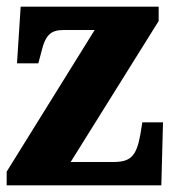

<svg xmlns="http://www.w3.org/2000/svg" viewBox="-20 -556 518 576"><path d="M0 0H464L469 -189H407L401 -152C389 -85 370 -70 319 -70H192L456 -493V-536H42L31 -366H95L104 -400C117 -455 135 -466 173 -466H264L0 -41Z"/></svg>

Font: Noto Serif Armenian Condensed Black
Style: Regular
Weight: 900
Width: 3
Designer: Monotype Design Team
Foundry: Monotype Imaging Inc.
Version: Version 2.008